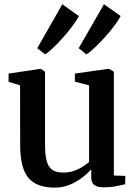

<svg xmlns="http://www.w3.org/2000/svg" viewBox="-20 -873 640 904"><path d="M468 9Q439.5 9 424.5 -1.5Q409.5 -12 409.5 -39V-76Q392.5 -56 366 -36Q339.5 -16 307.2 -2.8Q275 10.5 239.5 10.5Q151 10.5 113 -36.5Q75 -83.5 75 -189.5L74.5 -471L20.5 -488V-526.5L166.5 -548.5H173L192 -535.5V-193.5Q192 -147 199.2 -117.5Q206.5 -88 225 -74.2Q243.5 -60.5 278 -60.5Q305.5 -60.5 328.2 -68.5Q351 -76.5 369 -88Q387 -99.5 399.5 -110.5V-471L332.5 -488.5V-526.5L487 -548.5H494.5L516 -535.5V-46.5L570 -45L569.5 -5.5Q552.5 -1.5 527 3.8Q501.5 9 468 9ZM386.5 -617 350.5 -646 469.5 -853 548 -797.5Q538 -778 518.5 -752Q499 -726 475 -699.2Q451 -672.5 427.8 -650.5Q404.5 -628.5 387.5 -617ZM192.5 -617 155.5 -646 273.5 -853 351.5 -797Q341 -777 321.5 -751Q302 -725 278.8 -698.5Q255.5 -672 232.8 -650.2Q210 -628.5 193 -617Z"/></svg>

Font: Merriweather 60pt SemiBold
Style: Regular
Weight: 600
Version: Version 2.100